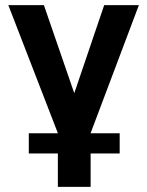

<svg xmlns="http://www.w3.org/2000/svg" viewBox="-20 -520 574 750"><path d="M206 210V0L12.5 -500H151.5L287.5 -105.5H253L387 -500H522.5L334 0V210ZM92.5 79.5V0.5H447.5V79.5Z"/></svg>

Font: Geologica Cursive Medium
Style: Regular
Weight: 500
Designer: Sindre Bremnes, Frode Helland
Foundry: Monokrom Skriftforlag AS
Version: Version 1.010;gftools[0.9.28]